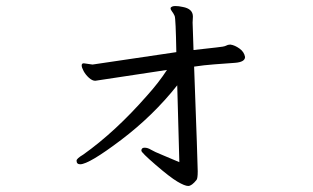

<svg xmlns="http://www.w3.org/2000/svg" viewBox="-20 -573 1040 637"><path d="M534 -341 296 -305Q286 -305 275 -315Q264 -325 257.5 -337Q251 -349 251 -356Q251 -363 258 -363L286 -359H288L565 -400Q563 -512 559.5 -520Q556 -528 551 -534.5Q546 -541 546 -545V-547Q550 -553 561.5 -553Q573 -553 586 -550Q620 -544 620 -518L619 -498Q619 -494 620 -469Q621 -444 622 -407Q671 -413 697.5 -415.5Q724 -418 730 -421.5Q736 -425 743 -425H745Q759 -423 774.5 -412Q790 -401 793 -384Q793 -367 759 -364.5Q725 -362 691 -359.5Q657 -357 624 -352Q636 -28 636 -4.5Q636 19 632 24Q616 44 604.5 44Q593 44 568.5 29.5Q544 15 496.5 -26Q449 -67 449 -73Q449 -83 459.5 -83Q470 -83 480.5 -76.5Q491 -70 520.5 -58Q550 -46 575 -35L568 -290Q488 -189 381.5 -108.5Q275 -28 246 -28Q234 -28 234 -40Q234 -47 256 -60Q363 -136 468 -256Q506 -298 534 -341Z"/></svg>

Font: LXGW WenKai Lite
Style: Regular
Weight: 400
Designer: LXGW / Fontworks Inc.
Foundry: LXGW / Fontworks Inc.
Version: Version 1.511; March 25, 2025